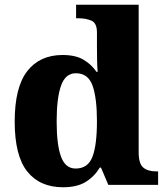

<svg xmlns="http://www.w3.org/2000/svg" viewBox="-20 -780 703 810"><path d="M246 10Q148 10 95 -56.5Q42 -123 42 -267Q42 -412 95 -480Q148 -548 244 -548Q299 -548 332.5 -528Q366 -508 387 -477H392Q390 -500 389.5 -531Q389 -562 389 -591V-643Q389 -683 365.5 -693Q342 -703 309 -703H301V-760H565V-137Q565 -90 584 -73.5Q603 -57 639 -57H647V0H437L406 -73H401Q378 -35 341.5 -12.5Q305 10 246 10ZM299 -69Q351 -69 370 -118.5Q389 -168 389 -269Q389 -366 370.5 -418.5Q352 -471 300 -471Q256 -471 237.5 -418.5Q219 -366 219 -268Q219 -169 237.5 -119Q256 -69 299 -69Z"/></svg>

Font: Noto Serif Sinhala ExtraBold
Style: Regular
Weight: 800
Designer: Jelle Bosma - Monotype Design Team
Foundry: Monotype Imaging Inc.
Version: Version 2.007; ttfautohint (v1.8.4.7-5d5b)